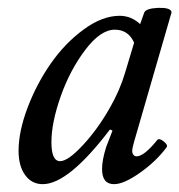

<svg xmlns="http://www.w3.org/2000/svg" viewBox="-20 -452 453 485"><path d="M87.9 13.2Q60.1 13.2 43.5 -9.8Q26.9 -32.7 26.9 -70.8Q26.9 -120.1 49.8 -180.4Q72.8 -240.7 108.4 -291.7Q144 -342.8 191.2 -377.4Q238.3 -412.1 282.2 -412.1Q311.5 -412.1 334 -391.1L344.2 -419.9Q348.1 -430.7 378.9 -432.1Q407.7 -433.1 412.6 -423.8Q413.6 -421.9 413.1 -419.9L318.8 -94.2Q314 -77.6 314 -70.8Q314 -64.5 317.1 -60.8Q320.3 -57.1 325.2 -57.1Q343.8 -57.1 377 -98.1Q381.8 -104 393.3 -95Q404.8 -85.9 400.9 -80.1Q375 -44.9 334 -15.9Q293 13.2 268.1 13.2Q237.8 13.2 237.8 -24.9Q237.8 -47.4 248 -80.1L264.2 -122.1L257.8 -125Q152.8 13.2 87.9 13.2ZM131.8 -44.9Q151.9 -44.9 189.7 -85.7Q227.5 -126.5 257.8 -180.2Q282.7 -223.6 295.9 -268.1L318.8 -344.2Q304.2 -377 270 -377Q233.9 -377 195.3 -325.9Q156.7 -274.9 133.3 -208.5Q109.9 -142.1 109.9 -92.8Q109.9 -44.9 131.8 -44.9Z"/></svg>

Font: Junicode SmCond Medium
Style: Italic
Weight: 500
Width: 4
Italic angle: -11°
Designer: Peter S. Baker
Version: Version 2.206